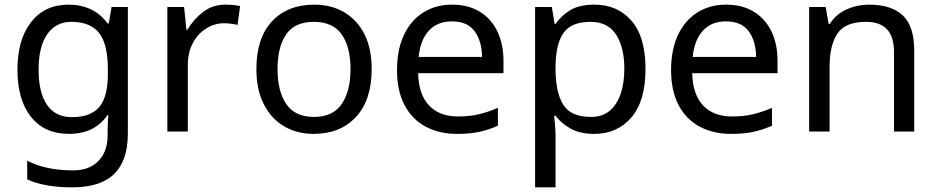

<svg xmlns="http://www.w3.org/2000/svg" viewBox="-20 -566 4034 826"><path d="M275 -546Q328 -546 370.5 -526Q413 -506 443 -465H448L460 -536H530V9Q530 124 471.5 182Q413 240 290 240Q172 240 97 206V125Q176 167 295 167Q364 167 403.5 126.5Q443 86 443 16V-5Q443 -17 444 -39.5Q445 -62 446 -71H442Q388 10 276 10Q172 10 113.5 -63Q55 -136 55 -267Q55 -395 113.5 -470.5Q172 -546 275 -546ZM287 -472Q220 -472 183 -418.5Q146 -365 146 -266Q146 -167 182.5 -114.5Q219 -62 289 -62Q370 -62 407 -105.5Q444 -149 444 -246V-267Q444 -377 406 -424.5Q368 -472 287 -472Z M950 -546Q965 -546 982.5 -544.5Q1000 -543 1013 -540L1002 -459Q989 -462 973.5 -464Q958 -466 944 -466Q903 -466 867 -443.5Q831 -421 809.5 -380.5Q788 -340 788 -286V0H700V-536H772L782 -438H786Q812 -482 853 -514Q894 -546 950 -546Z M1579 -269Q1579 -136 1511.5 -63Q1444 10 1329 10Q1258 10 1202.5 -22.5Q1147 -55 1115 -117.5Q1083 -180 1083 -269Q1083 -402 1150 -474Q1217 -546 1332 -546Q1405 -546 1460.5 -513.5Q1516 -481 1547.5 -419.5Q1579 -358 1579 -269ZM1174 -269Q1174 -174 1211.5 -118.5Q1249 -63 1331 -63Q1412 -63 1450 -118.5Q1488 -174 1488 -269Q1488 -364 1450 -418Q1412 -472 1330 -472Q1248 -472 1211 -418Q1174 -364 1174 -269Z M1925 -546Q1994 -546 2043.5 -516Q2093 -486 2119.5 -431.5Q2146 -377 2146 -304V-251H1779Q1781 -160 1825.5 -112.5Q1870 -65 1950 -65Q2001 -65 2040.5 -74.5Q2080 -84 2122 -102V-25Q2081 -7 2041 1.5Q2001 10 1946 10Q1870 10 1811.5 -21Q1753 -52 1720.5 -113.5Q1688 -175 1688 -264Q1688 -352 1717.5 -415Q1747 -478 1800.5 -512Q1854 -546 1925 -546ZM1924 -474Q1861 -474 1824.5 -433.5Q1788 -393 1781 -321H2054Q2053 -389 2022 -431.5Q1991 -474 1924 -474Z M2537 -546Q2636 -546 2696.5 -477Q2757 -408 2757 -269Q2757 -132 2696.5 -61Q2636 10 2536 10Q2474 10 2433.5 -13.5Q2393 -37 2370 -68H2364Q2366 -51 2368 -25Q2370 1 2370 20V240H2282V-536H2354L2366 -463H2370Q2394 -498 2433 -522Q2472 -546 2537 -546ZM2521 -472Q2439 -472 2405.5 -426Q2372 -380 2370 -286V-269Q2370 -170 2402.5 -116.5Q2435 -63 2523 -63Q2572 -63 2603.5 -90Q2635 -117 2650.5 -163.5Q2666 -210 2666 -270Q2666 -362 2630.5 -417Q2595 -472 2521 -472Z M3104 -546Q3173 -546 3222.5 -516Q3272 -486 3298.5 -431.5Q3325 -377 3325 -304V-251H2958Q2960 -160 3004.5 -112.5Q3049 -65 3129 -65Q3180 -65 3219.5 -74.5Q3259 -84 3301 -102V-25Q3260 -7 3220 1.5Q3180 10 3125 10Q3049 10 2990.5 -21Q2932 -52 2899.5 -113.5Q2867 -175 2867 -264Q2867 -352 2896.5 -415Q2926 -478 2979.5 -512Q3033 -546 3104 -546ZM3103 -474Q3040 -474 3003.5 -433.5Q2967 -393 2960 -321H3233Q3232 -389 3201 -431.5Q3170 -474 3103 -474Z M3719 -546Q3815 -546 3864 -499.5Q3913 -453 3913 -349V0H3826V-343Q3826 -472 3706 -472Q3617 -472 3583 -422Q3549 -372 3549 -278V0H3461V-536H3532L3545 -463H3550Q3576 -505 3622 -525.5Q3668 -546 3719 -546Z"/></svg>

Font: Noto Sans Palmyrene
Style: Regular
Weight: 400
Designer: Monotype Design Team
Foundry: Monotype Imaging Inc.
Version: Version 2.001; ttfautohint (v1.8.4.7-5d5b)